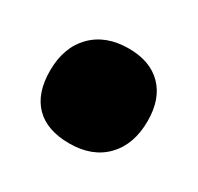

<svg xmlns="http://www.w3.org/2000/svg" viewBox="-62 -494 352 341"><g transform="rotate(30 114.0 -323.5)"><path d="M211 -328Q211 -280 184 -252Q157 -224 110 -224Q64 -224 40 -248.5Q16 -273 16 -319Q16 -367 43.5 -395Q71 -423 118 -423Q162 -423 186.5 -398Q211 -373 211 -328Z"/></g></svg>

Font: Luna Sans Black
Style: Regular
Weight: 900
Designer: Juan Pablo del Peral
Foundry: Huerta Tipografica
Version: Version 2.001; ttfautohint (v1.5)